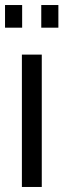

<svg xmlns="http://www.w3.org/2000/svg" viewBox="-30 -743 252 763"><path d="M-10 -633V-723H58V-633ZM134 -633V-723H202V-633ZM57 0V-526H136V0Z"/></svg>

Font: Archivo Condensed
Style: Regular
Weight: 400
Width: 3
Designer: Hector Gatti
Foundry: Omnibus-Type
Version: Version 2.001; ttfautohint (v1.8.3)